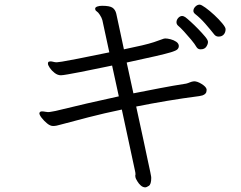

<svg xmlns="http://www.w3.org/2000/svg" viewBox="-20 -745 1040 829"><path d="M924 -587Q913 -587 906 -595Q887 -619 866 -643Q845 -667 822 -685Q815 -691 815 -698Q815 -708 823.5 -716.5Q832 -725 842 -725Q849 -725 867 -712Q885 -699 905 -680.5Q925 -662 939.5 -644.5Q954 -627 954 -619Q954 -605 946 -596Q938 -587 924 -587ZM506 -272Q429 -256 361.5 -238.5Q294 -221 242 -207Q223 -201 209 -201Q197 -201 183.5 -212Q170 -223 160 -236Q150 -249 150 -256Q150 -260 155 -263Q157 -264 162 -264Q168 -264 175.5 -262.5Q183 -261 187 -261Q194 -261 203.5 -263Q213 -265 220 -266Q354 -299 493 -329L464 -462Q461 -461 440 -457Q419 -453 388.5 -446.5Q358 -440 327 -434Q296 -428 273 -424Q250 -420 243 -420Q229 -420 216 -430Q203 -440 195 -452Q187 -464 187 -470Q187 -478 192 -479Q197 -480 198 -480Q203 -480 210.5 -478Q218 -476 225 -476Q229 -476 248.5 -479Q268 -482 316 -491.5Q364 -501 452 -519L422 -658Q419 -669 411 -681Q404 -692 397.5 -696Q391 -700 391 -707V-709Q392 -714 400.5 -717Q409 -720 421 -720Q454 -720 466 -711.5Q478 -703 482 -686Q489 -652 498.5 -609.5Q508 -567 515 -532Q563 -542 593 -549Q623 -556 644.5 -563Q666 -570 687 -578Q689 -578 690.5 -578.5Q692 -579 693 -579Q703 -579 716.5 -575.5Q730 -572 740.5 -565Q751 -558 752 -548V-546Q752 -538 746 -532Q740 -526 718.5 -519.5Q697 -513 651.5 -502.5Q606 -492 527 -475L556 -342Q612 -353 669 -364Q726 -375 784 -384Q792 -386 800 -389.5Q808 -393 818 -394Q832 -394 850.5 -382.5Q869 -371 872 -360V-355Q872 -339 854 -333L840 -330Q770 -321 701.5 -309.5Q633 -298 568 -285Q588 -195 600 -137.5Q612 -80 619 -48Q626 -16 629 -1.5Q632 13 632.5 17Q633 21 633 23Q633 51 622.5 57.5Q612 64 608 64Q597 64 588 56Q579 48 573.5 38.5Q568 29 567 27Q564 20 564 13Q564 12 564.5 10.5Q565 9 565 8Q565 1 563 -7ZM878 -564Q878 -554 870.5 -543Q863 -532 846 -532Q835 -532 829 -541Q821 -555 805.5 -573.5Q790 -592 774.5 -609Q759 -626 748 -635Q742 -641 742 -649Q742 -659 749.5 -667.5Q757 -676 767 -676Q772 -676 780 -671Q787 -666 803 -651.5Q819 -637 836 -619.5Q853 -602 865.5 -587Q878 -572 878 -564Z"/></svg>

Font: Klee One SemiBold
Style: Regular
Weight: 600
Designer: Fontworks Inc.
Foundry: Fontworks Inc.
Version: Version 1.00;January 12, 2022;FontCreator 13.0.0.2683 64-bit